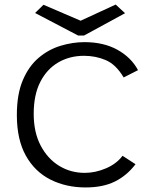

<svg xmlns="http://www.w3.org/2000/svg" viewBox="-20 -813 665 843"><path d="M356 10Q270 10 201.5 -24.5Q133 -59 93.5 -129.5Q54 -200 54 -308Q54 -399 80 -460.5Q106 -522 149.5 -559Q193 -596 246 -612Q299 -628 351 -628Q435 -628 495.5 -594.5Q556 -561 586 -505L523 -473Q489 -530 444.5 -549Q400 -568 349 -568Q286 -568 236 -539Q186 -510 157 -453.5Q128 -397 128 -313Q128 -232 158.5 -174Q189 -116 239.5 -85Q290 -54 352 -54Q399 -54 445.5 -74Q492 -94 518 -129L575 -92Q537 -42 484.5 -16Q432 10 356 10ZM488 -793 529 -755 349 -657H323L134 -756L171 -792L334 -722Z"/></svg>

Font: Inconsolata Expanded Thin
Style: Regular
Weight: 100
Width: 7
Monospace: yes
Designer: Raph Levien, Cyreal, Brenton Simpson
Foundry: Raph Levien, Cyreal, Google
Version: Version 3.100; ttfautohint (v1.8.4.7-5d5b)